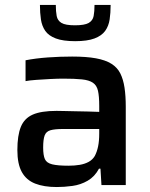

<svg xmlns="http://www.w3.org/2000/svg" viewBox="-20 -746 606 774"><path d="M209 8Q157 8 121.5 -6Q86 -20 68 -52.5Q50 -85 50 -141Q50 -200 64 -234.5Q78 -269 112 -284Q146 -299 208 -299Q218 -299 237.5 -298.5Q257 -298 282.5 -297.5Q308 -297 333.5 -296.5Q359 -296 380 -295V-319Q380 -358 375 -380Q370 -402 354.5 -412.5Q339 -423 310 -426Q281 -429 235 -429Q213 -429 183.5 -427.5Q154 -426 126 -424Q98 -422 83 -419V-503Q124 -511 173 -514.5Q222 -518 271 -518Q328 -518 366.5 -511Q405 -504 429 -489Q453 -474 465 -450Q477 -426 482 -392.5Q487 -359 487 -316V0H389L385 -66H379Q362 -34 333.5 -17.5Q305 -1 272 3.5Q239 8 209 8ZM256 -78Q281 -78 301.5 -81.5Q322 -85 337.5 -93.5Q353 -102 362 -117Q371 -134 375.5 -156Q380 -178 380 -208V-226H234Q201 -226 183.5 -221Q166 -216 160 -200Q154 -184 154 -151Q154 -120 161 -104.5Q168 -89 190.5 -83.5Q213 -78 256 -78ZM283 -580Q234 -580 205 -591Q176 -602 162.5 -621.5Q149 -641 145 -667.5Q141 -694 141 -726H205Q205 -700 208.5 -681.5Q212 -663 228 -653.5Q244 -644 282 -644Q321 -644 337.5 -653.5Q354 -663 357.5 -681.5Q361 -700 361 -726H426Q426 -694 422 -667.5Q418 -641 404 -621.5Q390 -602 361 -591Q332 -580 283 -580Z"/></svg>

Font: Saira Thin Medium
Style: Regular
Weight: 500
Version: Version 1.101